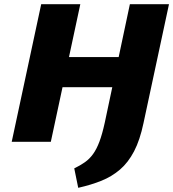

<svg xmlns="http://www.w3.org/2000/svg" viewBox="-20 -678 828 918"><path d="M354 220 335 127Q364 113 386 97.5Q408 82 425 58.5Q442 35 455.5 -1Q469 -37 481 -92L601 -658H788L666 -89Q649 -8 621 45.5Q593 99 554 132.5Q515 166 465.5 186Q416 206 354 220ZM36 0 177 -658H364L223 0ZM145 -261 176 -405H648L617 -261Z"/></svg>

Font: Ysabeau Infant Black
Style: Italic
Weight: 900
Italic angle: -12°
Designer: Christian Thalmann (Catharsis Fonts)
Version: Version 2.001;gftools[0.9.30]; featfreeze: ss01,ss02,lnum